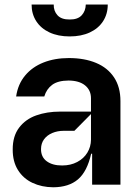

<svg xmlns="http://www.w3.org/2000/svg" viewBox="-20 -806 605 838"><path d="M35.5 -153.4Q35.2 -211.6 63.4 -248.8Q91.6 -285.9 138.3 -302.4Q185 -318.9 242.2 -318.9H377.1V-377.8Q376.8 -412.6 351.2 -433.4Q325.6 -454.2 279.1 -454.5Q232.6 -454.2 207.7 -435.7Q182.9 -417.3 173.3 -384.9H50.4Q58.2 -438.6 89.5 -476.2Q120.7 -513.8 169.9 -533.2Q219.1 -552.6 280.5 -552.6Q348.7 -552.6 399.3 -531.4Q449.9 -510.3 477.8 -468.2Q505.7 -426.1 505.7 -365.1V0H382.1V-134.9H377.8Q360.4 -57.2 320.3 -23.1Q280.2 11 212.4 11.4Q161.9 11 121.6 -8Q81.3 -27 58.2 -64.1Q35.2 -101.2 35.5 -153.4ZM377.1 -196V-308.2L304.7 -235.1H258.5Q230.8 -235.1 208.1 -225.5Q185.4 -215.9 172.2 -198Q159.1 -180 159.1 -155.5Q158.7 -120.7 184.1 -102.1Q209.5 -83.5 251.4 -83.8Q288.4 -83.8 316.9 -98.9Q345.5 -114 361.2 -139.7Q376.8 -165.5 377.1 -196ZM450.3 -786.2Q450.3 -745 429.9 -713.4Q409.4 -681.8 372 -664.4Q334.5 -647 284.1 -647Q233.7 -647 196.2 -664.4Q158.7 -681.8 138.3 -713.4Q117.9 -745 117.9 -786.2H214.5Q213.8 -758.2 231 -739.3Q248.2 -720.5 284.1 -720.9Q319.2 -720.5 336.5 -739.2Q353.7 -757.8 354.4 -786.2Z"/></svg>

Font: Riot Sans
Style: Bold
Weight: 600
Designer: Rasmus Andersson
Foundry: rsms
Version: Version 4.001